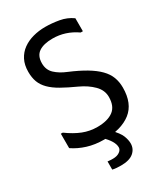

<svg xmlns="http://www.w3.org/2000/svg" viewBox="-212 -800 925 1062"><g transform="rotate(-30 250.0 -269.0)"><path d="M37 -59V-151H49Q97 -116 140.5 -99Q184 -82 231 -82Q297 -82 333 -108.5Q369 -135 369 -195Q369 -238 335.5 -271.5Q302 -305 252 -328Q197 -353 159 -374.5Q121 -396 97 -420Q73 -444 62.5 -472Q52 -500 52 -537Q52 -581 68.5 -613Q85 -645 113.5 -665.5Q142 -686 179 -696Q216 -706 257 -706Q299 -706 344.5 -698Q390 -690 426 -664V-581H412Q342 -630 260 -630Q203 -630 172 -609Q141 -588 141 -540Q141 -498 169 -472Q197 -446 239 -429Q301 -403 343.5 -377.5Q386 -352 412.5 -325Q439 -298 450.5 -267.5Q462 -237 462 -201Q462 -99 400.5 -51Q339 -3 228 -3Q171 -3 123 -18Q75 -33 37 -59ZM184 111Q192 112 201.5 112.5Q211 113 218 113Q244 113 260.5 101.5Q277 90 277 74Q277 35 223 -16V-26H286Q324 12 334.5 39Q345 66 345 88Q345 123 318.5 145.5Q292 168 238 168Q226 168 211 167Q196 166 184 163Z"/></g></svg>

Font: D2Coding ligature
Style: Regular
Weight: 400
Monospace: yes
Designer: Yong-Rak Park; Jeong-Hwan Yoon; Sang-Min Lee;
Foundry: NHN Corporation
Version: Version 1.3.2; Build 20180524